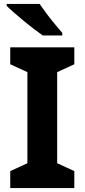

<svg xmlns="http://www.w3.org/2000/svg" viewBox="-20 -954 429 974"><path d="M357 0H32V-86L119 -126V-588L32 -628V-714H357V-628L270 -588V-126L357 -86ZM181 -934Q196 -912 216.5 -884.5Q237 -857 258.5 -831.5Q280 -806 296 -787V-774H197Q178 -787 152.5 -806.5Q127 -826 100.5 -848Q74 -870 51 -890Q28 -910 14 -924V-934Z"/></svg>

Font: Noto Sans Hanifi Rohingya
Style: Regular
Weight: 400
Designer: Monotype Design Team and DaltonMaag
Foundry: Google LLC
Version: Version 2.101